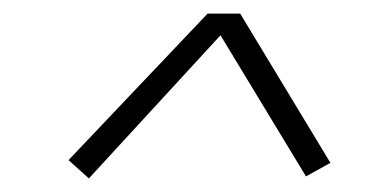

<svg xmlns="http://www.w3.org/2000/svg" viewBox="-20 -724 540 283"><path d="M111 -461 81 -488 286 -704H334L467 -484L431 -464L305 -672Z"/></svg>

Font: Iosevka Extralight Oblique
Style: Regular
Weight: 200
Italic angle: -9°
Monospace: yes
Designer: Belleve Invis
Foundry: Belleve Invis
Version: Version 32.5.0; ttfautohint (v1.8.4)